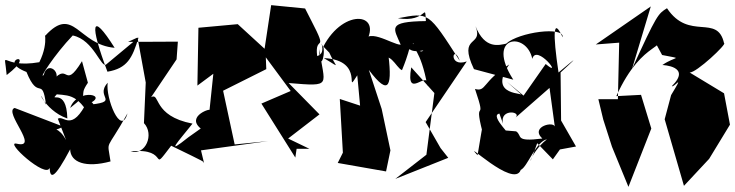

<svg xmlns="http://www.w3.org/2000/svg" viewBox="-24 -634 2860 747"><path d="M233 -89C182 -185 115 -92 223 -141L33 -214C-12 -199 133 -53 41 -75C-10 -87 156 63 169 19C171 63 187 64 249 -53C250 -2 310 20 406 -6C393 -96 386 -38 472 -193C446 -100 386 -255 395 -312C341 -253 455 -238 307 -225C416 -263 277 -296 249 -214C335 -282 275 -250 318 -312L295 -396C219 -272 248 -412 167 -303C237 -334 163 -409 146 -342C125 -323 188 -422 259 -496C342 -479 370 -364 390 -384L515 -488C491 -408 471 -368 394 -355C324 -541 330 -594 422 -448C280 -460 263 -616 152 -495C141 -527 171 -476 129 -392C-26 -365 -8 -455 2 -342C132 -442 -44 -402 79 -354C126 -238 140 -342 155 -227C112 -315 142 -206 238 -173C235 -299 164 -232 197 -267C255 -262 291 -265 354 -124C334 -195 361 -233 317 -243C255 -115 224 -188 201 -172Z M709 -100C614 -24 671 -85 725 -153C568 -183 600 -276 564 -256L663 -403L668 -472L474 -471L511 -488L543 -313L536 -155C577 -112 543 -28 484 -45C643 -61 554 48 642 -67C788 4 762 -9 770 1L758 -49L1019 -85L889 -72L844 -281L1012 -365L1009 -441L901 -540L748 -526L744 -301L806 -347L791 -204C804 -217 697 -183 757 -134Z M1266 -420 1241 -469C1275 -370 1316 -361 1236 -408C1402 -400 1311 -255 1366 -341L1377 -223L1298 -249L1310 -40L1290 0L1478 33L1495 -49L1461 -210L1411 -362C1492 -254 1504 -298 1484 -445C1470 -472 1470 -488 1446 -393C1492 -447 1515 -371 1540 -361C1594 -493 1536 -420 1623 -438C1608 -418 1571 -479 1585 -464C1575 -450 1613 -444 1639 -299C1646 -372 1552 -236 1576 -372L1666 -272L1635 -32L1514 62L1720 -20L1690 -58L1632 -159L1792 -395C1717 -369 1739 -469 1765 -397C1641 -589 1646 -586 1524 -563C1639 -544 1628 -631 1633 -552C1479 -550 1508 -524 1535 -460C1501 -460 1392 -539 1391 -456C1477 -582 1315 -610 1233 -451C1207 -504 1255 -427 1210 -416C1199 -503 1256 -421 1188 -552L1163 -601L1031 -614L1002 -422L1107 -280L993 -231L1125 -21L1130 -55H1180L1097 -95L1219 -189L1099 -311C1275 -296 1236 -301 1219 -443C1216 -355 1243 -406 1234 -453Z M2217 -64 2159 -165 2157 -352C2197 -389 2249 -436 2149 -352C2126 -506 2128 -570 2165 -489C2172 -533 1994 -509 1945 -464C1919 -459 1863 -440 1826 -532C1859 -449 1755 -502 1820 -365L1973 -324C1863 -495 2024 -514 2047 -405C2063 -466 2171 -325 2099 -385L2013 -262L1948 -316L2009 -262C2024 -275 1870 -256 1957 -383C1852 -317 1868 -275 1824 -288C1877 -132 1807 -283 1863 -85C1855 -184 1858 -168 1834 -30C1767 -103 1976 103 2002 27C2028 16 2061 -84 2104 -92C2032 -37 2020 60 2066 -77L2127 -14C2197 -112 2196 -106 2119 -46ZM1933 -153C1918 -215 2015 -200 1978 -173L2114 -292L2135 -138C2137 -166 2036 -142 2086 -95C1976 -81 2010 -106 1984 -123L1935 -127C1990 -86 1875 -185 1919 -192Z M2552 -420C2638 -402 2606 -418 2553 -381C2553 -381 2669 -377 2590 -299C2598 -291 2643 -356 2587 -264L2562 -170L2637 89L2735 -16L2816 -149L2793 -271L2659 -352C2684 -349 2807 -465 2793 -466C2767 -582 2657 -473 2571 -602C2536 -580 2532 -578 2435 -366L2508 -609L2294 -461L2385 -468L2380 -248H2304L2323 -169L2357 -63L2421 93L2510 -134L2470 -265L2374 -260C2478 -491 2589 -437 2512 -494Z"/></svg>

Font: Asimov Silicon
Style: Regular
Weight: 400
Designer: Google
Version: Version 2.000980; 2014